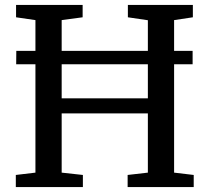

<svg xmlns="http://www.w3.org/2000/svg" viewBox="-20 -763 854 783"><path d="M124.5 -59V-501H46L46.5 -555.5H124.5V-681L45.5 -692.5V-743H317V-692.5L231.5 -681V-555.5H583V-680.5L501.5 -692.5V-743H766.5V-692.5L690 -681V-555.5H765.5V-501H690V-59L770 -49.5V0H500.5V-49.5L583 -59V-300.5H231.5V-59L318 -49.5V0H44.5V-49.5ZM231.5 -362H583V-501H231.5Z"/></svg>

Font: Merriweather
Style: Regular
Weight: 400
Designer: Eben Sorkin
Foundry: Eben Sorkin
Version: Version 2.100; ttfautohint (v1.7.19-72a1) -l 8 -r 50 -G 200 